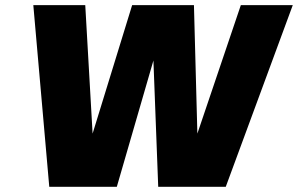

<svg xmlns="http://www.w3.org/2000/svg" viewBox="-20 -720 1148 740"><path d="M489.3 -700.2H727.5L740.7 -205.1L908.2 -700.2H1108.4L850.1 0H589.8L571.3 -486.8L430.2 0H169.9L108.4 -700.2H308.6L336.9 -205.1Z"/></svg>

Font: Fivo Sans Heavy
Style: Regular
Weight: 900
Designer: Alexander Slobzheninov
Foundry: Alexander Slobzheninov
Version: 1.0